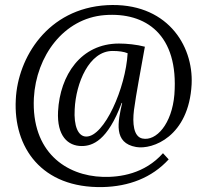

<svg xmlns="http://www.w3.org/2000/svg" viewBox="-20 -657 832 772"><path d="M635.3 -41C561.5 42 462.4 56.2 393.6 54.2C245.6 49.8 105.5 -45.9 116.2 -263.2C125.5 -431.2 235.4 -583 400.4 -596.2C566.4 -608.9 699.2 -518.1 681.2 -276.9C671.4 -159.2 608.4 -87.9 552.2 -100.1C516.6 -107.9 512.2 -162.1 518.6 -213.9C527.3 -279.8 546.4 -377.9 562.5 -469.2C529.3 -478 489.3 -481.9 458.5 -481.9C305.2 -481.9 221.2 -355 213.4 -209C208.5 -110.8 252.4 -69.8 308.6 -69.8C351.6 -69.8 412.6 -90.8 469.2 -243.2H471.2C453.6 -166 435.5 -82 527.3 -65.9C593.3 -54.2 739.3 -107.9 750.5 -317.9C758.3 -478 647.5 -648.9 410.2 -636.2C171.4 -623 51.3 -424.8 43.5 -256.8C33.2 -64.9 146.5 100.1 392.6 95.2C497.6 92.8 590.3 58.1 658.2 -16.1ZM432.6 -452.1C457.5 -452.1 478.5 -449.2 493.2 -442.9C485.4 -303.2 399.4 -107.9 327.1 -107.9C293.5 -107.9 276.4 -150.9 280.3 -217.8C285.2 -323.2 338.4 -452.1 432.6 -452.1Z"/></svg>

Font: Lora Italic
Style: Regular
Weight: 400
Italic angle: -3°
Designer: Olga Karpushina, Alexei Vanyashin
Foundry: Cyreal
Version: Version 1.011;PS 001.011;hotconv 1.0.70;makeotf.lib2.5.58329